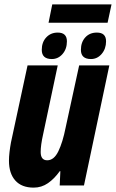

<svg xmlns="http://www.w3.org/2000/svg" viewBox="-20 -848 530 878"><path d="M202 -744 219 -828H490L472 -744ZM217 -578Q171 -578 171 -620Q171 -655 191.5 -677Q212 -699 244 -699Q286 -699 286 -659Q286 -624 266 -601Q246 -578 217 -578ZM396 -578Q350 -578 350 -620Q350 -655 370 -677Q390 -699 423 -699Q465 -699 465 -659Q465 -625 445 -601.5Q425 -578 396 -578ZM134 10Q79 10 50 -22.5Q21 -55 21 -113Q21 -131 23.5 -152.5Q26 -174 30 -196L106 -549H244L177 -233Q166 -184 166 -153Q166 -115 196 -115Q227 -115 247 -156.5Q267 -198 280 -264L342 -549H480L364 0H253L256 -65H253Q229 -31 199.5 -10.5Q170 10 134 10Z"/></svg>

Font: Noto Sans ExtraCondensed ExtraBold
Style: Italic
Weight: 800
Width: 2
Italic angle: -12°
Designer: Monotype Design Team
Foundry: Monotype Imaging Inc.
Version: Version 2.013; ttfautohint (v1.8.4.7-5d5b)